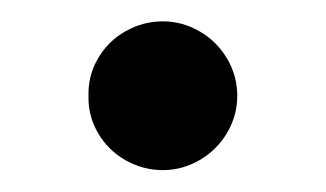

<svg xmlns="http://www.w3.org/2000/svg" viewBox="-20 -557 304 179"><path d="M62.5 -467.8Q62 -486.3 71.3 -502.4Q80.6 -518.6 96.9 -527.8Q113.3 -537.1 131.8 -537.1Q149.9 -537.1 166 -527.8Q182.1 -518.6 191.7 -502.4Q201.2 -486.3 201.2 -467.8Q201.2 -449.2 191.7 -433.1Q182.1 -417 166 -407.7Q149.9 -398.4 131.8 -398.4Q113.3 -398.4 96.9 -407.7Q80.6 -417 71.3 -433.1Q62 -449.2 62.5 -467.8Z"/></svg>

Font: Pretendard Medium
Style: Regular
Weight: 500
Designer: Base glyphs from Inter by Rasmus Andersson; Hangeul glyphs from Noto Sans CJK(Source Han Sans) by Jang Soo-young and Kan
Foundry: Kil Hyung-jin
Version: Version 1.309